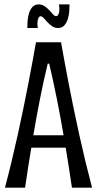

<svg xmlns="http://www.w3.org/2000/svg" viewBox="-20 -866 448 886"><path d="M312 0Q305.2 -46.9 297.9 -92.8Q290.5 -138.7 283.2 -184.6H124.5Q116.7 -138.7 109.6 -92.8Q102.5 -46.9 95.7 0H2.9Q18.6 -59.1 33.7 -121.8Q48.8 -184.6 62.5 -246.8Q76.2 -309.1 88.6 -369.4Q101.1 -429.7 111.6 -484.6Q122.1 -539.6 130.9 -586.9Q139.6 -634.3 146 -670.9H261.7Q268.1 -634.3 276.9 -586.9Q285.6 -539.6 296.1 -484.6Q306.6 -429.7 319.1 -369.4Q331.5 -309.1 345.2 -246.8Q358.9 -184.6 374 -121.8Q389.2 -59.1 404.8 0ZM200.2 -572.3Q180.2 -489.3 164.1 -407.2Q147.9 -325.2 133.8 -241.7H273.4Q259.3 -325.2 242.9 -407.2Q226.6 -489.3 207 -572.3ZM300.8 -845.7Q300.8 -833 299.6 -814.2Q298.3 -795.4 293 -778.3Q287.6 -761.2 277.1 -749Q266.6 -736.8 247.6 -736.8Q231.9 -736.8 220 -745.4Q208 -753.9 198.7 -763.9Q189.5 -773.9 181.9 -782.5Q174.3 -791 168 -791Q161.6 -791 158.2 -784.4Q154.8 -777.8 153.6 -769Q152.3 -760.3 152.8 -751.2Q153.3 -742.2 154.8 -736.8H106Q106 -749.5 107.2 -768.1Q108.4 -786.6 113.5 -804Q118.7 -821.3 129.4 -833.5Q140.1 -845.7 158.7 -845.7Q174.3 -845.7 186.3 -837.2Q198.2 -828.6 207.8 -818.6Q217.3 -808.6 224.6 -800Q231.9 -791.5 238.8 -791.5Q245.1 -791.5 248.5 -797.6Q252 -803.7 253.2 -812.3Q254.4 -820.8 253.9 -830.1Q253.4 -839.4 252 -845.7H300.8Z"/></svg>

Font: Crushed
Style: Regular
Weight: 400
Width: 3
Designer: Astigmatic (AOETI)
Foundry: Astigmatic (AOETI)
Version: Version 001.000